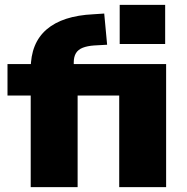

<svg xmlns="http://www.w3.org/2000/svg" viewBox="-20 -774 774 794"><path d="M107 0V-379H11V-509H148L107 -477V-489Q107 -596 173 -652.5Q239 -709 366 -715L411 -718L423 -589L369 -586Q341 -584 322 -576.5Q303 -569 294 -554Q285 -539 285 -516V-490L257 -509H667V0H473V-379H301V0ZM475 -592V-754H663V-592Z"/></svg>

Font: Nunito Sans 6pt Black
Style: Regular
Weight: 900
Version: Version 3.101;gftools[0.9.27]